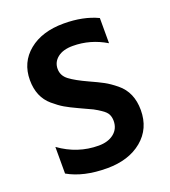

<svg xmlns="http://www.w3.org/2000/svg" viewBox="-127 -773 773 874"><g transform="rotate(-20 259.0 -335.5)"><path d="M477 -189Q477 -99 412.5 -45.5Q348 8 243 8Q129 8 54 -35V-164Q140 -102 242 -102Q288 -102 316 -124.5Q344 -147 344 -185Q344 -203 337 -217Q330 -231 308.5 -245Q287 -259 275.5 -265Q264 -271 228 -287Q218 -292 213 -294Q176 -311 153 -324.5Q130 -338 103 -361Q76 -384 62.5 -416Q49 -448 49 -489Q49 -575 112.5 -627Q176 -679 281 -679Q376 -679 445 -646V-524Q370 -569 285 -569Q238 -569 211.5 -548Q185 -527 185 -494Q185 -461 213.5 -439.5Q242 -418 299 -392Q339 -374 364 -360.5Q389 -347 418.5 -323Q448 -299 462.5 -265.5Q477 -232 477 -189Z"/></g></svg>

Font: Hind Vadodara SemiBold
Style: Regular
Weight: 600
Designer: Hitesh Malaviya
Foundry: Indian Type Foundry
Version: Version 1.001;PS 1.0;hotconv 1.0.86;makeotf.lib2.5.63406; tt